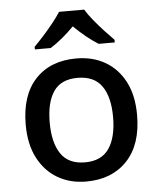

<svg xmlns="http://www.w3.org/2000/svg" viewBox="-54 -813 718 869"><g transform="rotate(-5 304.5 -378.0)"><path d="M558 -270Q558 -136 489 -63Q420 10 303 10Q230 10 173.5 -23Q117 -56 84.5 -118.5Q52 -181 52 -270Q52 -404 120 -476.5Q188 -549 306 -549Q380 -549 436.5 -516.5Q493 -484 525.5 -422Q558 -360 558 -270ZM161 -270Q161 -179 195.5 -128Q230 -77 305 -77Q380 -77 414.5 -128Q449 -179 449 -270Q449 -362 414 -411.5Q379 -461 304 -461Q229 -461 195 -411.5Q161 -362 161 -270ZM361 -766Q374 -744 396.5 -716.5Q419 -689 443.5 -662.5Q468 -636 486 -618V-606H413Q387 -622 358.5 -645Q330 -668 303 -695Q249 -640 195 -606H123V-618Q142 -637 165.5 -663Q189 -689 211 -716.5Q233 -744 247 -766Z"/></g></svg>

Font: Noto Sans Gurmukhi UI Medium
Style: Regular
Weight: 500
Designer: Jelle Bosma - Monotype Design Team
Foundry: Monotype Imaging Inc.
Version: Version 2.004; ttfautohint (v1.8.4.7-5d5b)